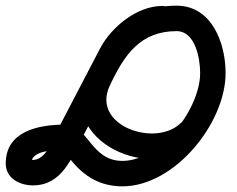

<svg xmlns="http://www.w3.org/2000/svg" viewBox="-40 -614 838 679"><path d="M534 -593C534 -593 534 -593 534 -593C444.6 -593 353.7 -518.4 314.3 -443.3C314.3 -443.3 314.3 -443.3 314.3 -443.2C314.2 -443.2 314.2 -443.2 314.2 -443.2C267.8 -354.3 221.4 -265.4 175 -176.4C175 -176.4 175 -176.5 175 -176.5C175.1 -176.5 175.1 -176.5 175.1 -176.5C154.1 -136.7 127.2 -48.4 76.6 -48.4C66.2 -48.4 61 -55 66.8 -46.7C68.2 -44.6 69.2 -42.4 69.8 -40C70.6 -36.7 70.3 -33.3 70.3 -35.9C70.3 -84.9 157.1 -83.2 189.5 -83.2C189.9 -83.2 188 -83.2 185.5 -83.7C174.1 -85.9 190 -75.3 195.3 -68.5C200 -62.3 204.6 -56.2 209.3 -50.1C256.6 10.1 314.5 45 393 45C577.1 45 757.8 -177.8 757.8 -355.7C757.8 -460.8 709.6 -593.9 584.5 -593.9C419.3 -593.9 333.5 -492.2 266.2 -348C156.5 -112.7 506.4 42.5 663.9 -116.3C681.5 -134 681.3 -162.4 663.7 -179.9C646 -197.5 617.6 -197.3 600.1 -179.7C511.9 -90.9 282 -168.8 347.8 -310C399.7 -421.4 457 -503.9 584.5 -503.9C651.4 -503.9 667.8 -405.9 667.8 -355.7C667.8 -228.1 526.9 -45 393 -45C279.9 -45 272.5 -173.3 189.5 -173.3C98.3 -173.3 -19.7 -151.4 -19.7 -35.9C-19.7 17.1 30.2 41.6 76.6 41.6C180.7 41.6 214.7 -58.6 254.7 -134.7C254.7 -134.7 254.7 -134.7 254.8 -134.7C254.8 -134.8 254.8 -134.8 254.8 -134.8C301.2 -223.7 347.6 -312.6 394 -401.5C394 -401.5 394 -401.5 394 -401.5C394 -401.5 394 -401.4 394 -401.4C417.6 -446.4 478.8 -503 534 -503C558.9 -503 579 -523.1 579 -548C579 -572.9 558.9 -593 534 -593Z"/></svg>

Font: FRB American Cursive Guidelines Black
Style: Bold Italic
Weight: 900
Italic angle: -25°
Version: Version 2.0;Modular Font Editor K font №1